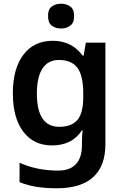

<svg xmlns="http://www.w3.org/2000/svg" viewBox="-20 -771 666 1031"><path d="M263 -552Q314 -552 354.5 -532Q395 -512 424 -472H429L441 -542H546V4Q546 120 480.5 180Q415 240 285 240Q227 240 178 232.5Q129 225 85 207V103Q178 145 293 145Q355 145 387.5 110.5Q420 76 420 10V-4Q420 -19 421 -39Q422 -59 424 -71H420Q392 -29 351.5 -9.5Q311 10 260 10Q161 10 105 -64Q49 -138 49 -270Q49 -402 105.5 -477Q162 -552 263 -552ZM296 -449Q238 -449 208 -403Q178 -357 178 -268Q178 -180 208 -135Q238 -90 298 -90Q364 -90 395.5 -126.5Q427 -163 427 -250V-269Q427 -365 395.5 -407Q364 -449 296 -449ZM308 -751Q336 -751 357 -736.5Q378 -722 378 -685Q378 -648 357 -633Q336 -618 308 -618Q279 -618 258.5 -633Q238 -648 238 -685Q238 -722 258.5 -736.5Q279 -751 308 -751Z"/></svg>

Font: Noto Sans Hanifi Rohingya SemiBold
Style: Regular
Weight: 600
Version: Version 2.101